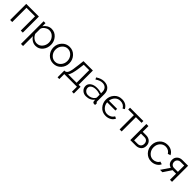

<svg xmlns="http://www.w3.org/2000/svg" viewBox="499 -2359 4400 4400"><g transform="rotate(45 2699.0 -159.0)"><path d="M486 -521V0H420V-462H143V0H76V-521Z M905 10Q842 10 790.5 -22Q739 -54 707 -108V213H639V-521H700V-420Q733 -470 784 -500Q835 -530 894 -530Q999 -530 1070 -449Q1141 -368 1141 -260Q1141 -147 1074.5 -68.5Q1008 10 905 10ZM886 -50Q968 -50 1020 -113.5Q1072 -177 1072 -260Q1072 -345 1015.5 -407.5Q959 -470 878 -470Q824 -470 769.5 -430.5Q715 -391 707 -341V-181Q732 -123 780.5 -86.5Q829 -50 886 -50Z M1479 10Q1368 10 1294.5 -69Q1221 -148 1221 -259Q1221 -370 1295.5 -450Q1370 -530 1479 -530Q1589 -530 1663.5 -450Q1738 -370 1738 -259Q1738 -148 1664.5 -69Q1591 10 1479 10ZM1479 -470Q1402 -470 1346 -407.5Q1290 -345 1290 -258Q1290 -171 1345.5 -110.5Q1401 -50 1479 -50Q1557 -50 1613 -111.5Q1669 -173 1669 -260Q1669 -347 1613 -408.5Q1557 -470 1479 -470Z M1773 161V-59H1803Q1849 -69 1872 -135Q1895 -201 1915 -380L1931 -521H2236V-59H2300V161H2240V0H1830V161ZM1896 -59H2170V-467H1994L1979 -351Q1949 -113 1896 -59Z M2538 10Q2464 10 2414.5 -36.5Q2365 -83 2365 -152Q2365 -221 2426 -265Q2487 -309 2583 -309Q2669 -309 2737 -282V-329Q2737 -398 2698 -438.5Q2659 -479 2590 -479Q2511 -479 2423 -417L2399 -462Q2500 -530 2595 -530Q2693 -530 2749 -475Q2805 -420 2805 -323V-88Q2805 -60 2830 -60V0Q2814 3 2804 3Q2751 3 2748 -46L2746 -87Q2672 10 2538 10ZM2554 -42Q2607 -42 2651.5 -62Q2696 -82 2719 -115Q2737 -133 2737 -154V-239Q2666 -266 2592 -266Q2520 -266 2475 -236Q2430 -206 2430 -157Q2430 -109 2466 -75.5Q2502 -42 2554 -42Z M3175 9Q3060 9 2988.5 -72Q2917 -153 2917 -262Q2917 -370 2988 -450.5Q3059 -531 3176 -531Q3318 -531 3380 -413L3334 -386Q3284 -476 3175 -476Q3097 -476 3045.5 -423.5Q2994 -371 2984 -293H3250V-238H2982Q2988 -155 3043 -100Q3098 -45 3173 -45Q3223 -45 3268.5 -69.5Q3314 -94 3338 -140L3390 -117Q3364 -57 3306 -24Q3248 9 3175 9Z M3689 -462V0H3623V-462H3440V-521H3872V-462Z M3969 0V-521H4036V-336H4149Q4224 -336 4274.5 -291.5Q4325 -247 4325 -168Q4325 -89 4274.5 -44.5Q4224 0 4149 0ZM4036 -58H4149Q4200 -58 4229 -87.5Q4258 -117 4258 -168Q4258 -219 4229 -248.5Q4200 -278 4149 -278H4036Z M4654 -530Q4727 -530 4782.5 -497Q4838 -464 4866 -406L4800 -385Q4778 -425 4738.5 -447.5Q4699 -470 4651 -470Q4571 -470 4516.5 -410.5Q4462 -351 4462 -262Q4462 -174 4518 -112Q4574 -50 4652 -50Q4702 -50 4747 -76.5Q4792 -103 4804 -139L4871 -119Q4849 -63 4789 -26.5Q4729 10 4655 10Q4543 10 4468 -69.5Q4393 -149 4393 -262Q4393 -375 4466.5 -452.5Q4540 -530 4654 -530Z M4933 0 5074 -207Q4964 -240 4964 -359Q4964 -430 5012.5 -475.5Q5061 -521 5136 -521H5322V0H5255V-198H5142L5010 0ZM5131 -257H5255V-462H5139Q5095 -462 5063 -433.5Q5031 -405 5031 -359Q5031 -313 5058.5 -285Q5086 -257 5131 -257Z"/></g></svg>

Font: Raleway
Style: Regular
Weight: 400
Designer: Matt McInerney, Pablo Impallari, Rodrigo Fuenzalida
Foundry: Matt McInerney, Pablo Impallari, Rodrigo Fuenzalida
Version: Version 1.000;PS 001.001;hotconv 1.0.56; ttfautohint (v1.5)